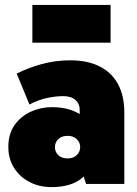

<svg xmlns="http://www.w3.org/2000/svg" viewBox="-20 -750 560 783"><path d="M190 13Q140 13 100 -8Q60 -29 37 -66Q14 -103 14 -150Q14 -204 39.5 -240Q65 -276 105.5 -294.5Q146 -313 192 -313Q266 -313 313.5 -279Q361 -245 374 -177L305 -197V-303Q305 -327 287.5 -342.5Q270 -358 237 -358Q210 -358 174.5 -351Q139 -344 100 -324L48 -450Q94 -473 149.5 -488.5Q205 -504 266 -504Q338 -504 387.5 -478.5Q437 -453 462 -405.5Q487 -358 487 -292V0H331L299 -99L374 -123Q359 -62 315 -24.5Q271 13 190 13ZM256 -104Q279 -104 293 -117.5Q307 -131 307 -150Q307 -169 293 -182.5Q279 -196 256 -196Q231 -196 217.5 -182.5Q204 -169 204 -150Q204 -131 217.5 -117.5Q231 -104 256 -104ZM431 -576H112V-730H431Z"/></svg>

Font: Gabarito Black
Style: Regular
Weight: 900
Designer: Leandro Assis / Alvaro Franca / Felipe Casaprima
Foundry: Naipe Foundry
Version: Version 1.000